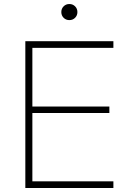

<svg xmlns="http://www.w3.org/2000/svg" viewBox="-20 -935 665 955"><path d="M106 0V-730H544V-697H141V-405H524V-373H141V-33H544V0ZM325 -835Q308 -835 296.5 -846.5Q285 -858 285 -875Q285 -892 296.5 -903.5Q308 -915 325 -915Q342 -915 353.5 -903.5Q365 -892 365 -875Q365 -858 353.5 -846.5Q342 -835 325 -835Z"/></svg>

Font: M PLUS 2 ExtraLight
Style: Regular
Weight: 250
Designer: Coji Morishita
Foundry: UNDERFOREST DESIGN
Version: Version 1.001